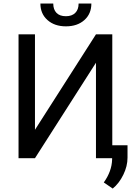

<svg xmlns="http://www.w3.org/2000/svg" viewBox="-20 -908 753 1102"><path d="M530.8 -710.9H624.5V0H530.8V-547.9L180.7 0H86.4V-710.9H180.7V-163.1ZM504.4 -887.7Q504.4 -828.6 464.1 -792.7Q423.8 -756.8 358.4 -756.8Q293 -756.8 252.4 -793Q211.9 -829.1 211.9 -887.7H285.6Q285.6 -853.5 304.2 -834.2Q322.8 -814.9 358.4 -814.9Q392.6 -814.9 411.9 -834Q431.2 -853 431.2 -887.7ZM627 174.3 575.7 139.2Q621.6 75.2 623.5 7.3V-74.2H711.9V-3.4Q711.9 45.9 687.7 95.2Q663.6 144.5 627 174.3Z"/></svg>

Font: Noboto
Style: Regular
Weight: 400
Designer: Google
Version: Version 2.001101; 2014